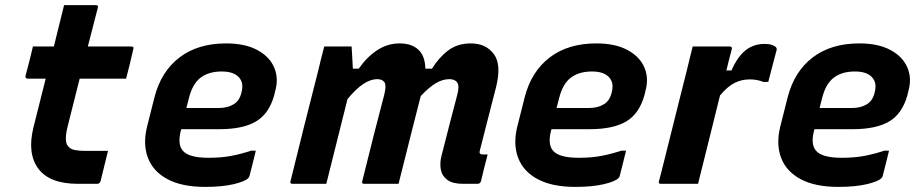

<svg xmlns="http://www.w3.org/2000/svg" viewBox="-20 -720 3620 752"><path d="M403 -129Q395 -98 388.5 -70Q382 -42 374 -11Q371 0 360 0H286Q174 0 130 -59.5Q86 -119 111 -221Q123 -269 135 -316.5Q147 -364 159 -412H89Q78 -412 80 -423Q88 -454 95 -480.5Q102 -507 109 -538H191Q199 -571 208 -607Q214 -630 219.5 -653.5Q225 -677 231 -700H355Q367 -700 363 -689Q343 -612 324 -538H494Q506 -538 502 -527Q495 -496 488.5 -469.5Q482 -443 474 -412H292Q280 -364 268 -316.5Q256 -269 244 -221Q231 -166 246 -148Q255 -136 272.5 -132.5Q290 -129 315 -129Z M866 -550Q939 -550 987 -524.5Q1035 -499 1053.5 -456.5Q1072 -414 1058 -364L1054 -347Q1034 -275 983 -244.5Q932 -214 839 -214H690L688 -207Q675 -156 695 -131Q718 -102 797 -102Q847 -102 886 -109.5Q925 -117 964 -130H982Q976 -106 970 -81Q964 -56 957 -30Q956 -26 952 -22Q939 -9 894.5 1.5Q850 12 783 12Q693 12 636.5 -18Q580 -48 559.5 -101.5Q539 -155 556 -224L585 -339Q611 -440 683 -495Q755 -550 866 -550ZM848 -440Q798 -440 766 -416Q734 -392 720 -336L710 -297H837Q871 -297 895 -311.5Q919 -326 926 -359Q936 -397 914 -419Q904 -429 888 -434.5Q872 -440 848 -440Z M1250 -538H1357Q1357 -538 1358 -523.5Q1359 -509 1360 -489Q1361 -469 1362 -451H1385Q1417 -497 1457.5 -523.5Q1498 -550 1545 -550Q1592 -550 1618.5 -525.5Q1645 -501 1646 -451H1672Q1699 -495 1735.5 -522.5Q1772 -550 1824 -550Q1883 -550 1914 -508.5Q1945 -467 1923 -379Q1917 -355 1906.5 -315Q1896 -275 1884 -227Q1872 -179 1859 -129Q1857 -121 1860 -119Q1863 -115 1870 -115H1890Q1883 -89 1876.5 -63Q1870 -37 1864 -11Q1861 0 1850 0H1793Q1753 0 1732 -15.5Q1711 -31 1706.5 -56Q1702 -81 1709 -109Q1726 -175 1742 -238Q1758 -301 1771 -349Q1780 -383 1771 -396.5Q1762 -410 1740 -410Q1714 -410 1687.5 -394.5Q1661 -379 1628 -344Q1616 -298 1594 -211Q1572 -124 1541 0H1407Q1395 0 1399 -11Q1422 -104 1444.5 -193Q1467 -282 1485 -349Q1494 -385 1486 -397.5Q1478 -410 1457 -410Q1432 -410 1403.5 -391.5Q1375 -373 1341 -332Q1321 -252 1300 -168Q1279 -84 1258 0H1126Q1114 0 1118 -11Q1144 -118 1171 -225Q1198 -332 1225 -438Q1231 -464 1237.5 -489.5Q1244 -515 1250 -538Z M2316 -550Q2389 -550 2437 -524.5Q2485 -499 2503.5 -456.5Q2522 -414 2508 -364L2504 -347Q2484 -275 2433 -244.5Q2382 -214 2289 -214H2140L2138 -207Q2125 -156 2145 -131Q2168 -102 2247 -102Q2297 -102 2336 -109.5Q2375 -117 2414 -130H2432Q2426 -106 2420 -81Q2414 -56 2407 -30Q2406 -26 2402 -22Q2389 -9 2344.5 1.5Q2300 12 2233 12Q2143 12 2086.5 -18Q2030 -48 2009.5 -101.5Q1989 -155 2006 -224L2035 -339Q2061 -440 2133 -495Q2205 -550 2316 -550ZM2298 -440Q2248 -440 2216 -416Q2184 -392 2170 -336L2160 -297H2287Q2321 -297 2345 -311.5Q2369 -326 2376 -359Q2386 -397 2364 -419Q2354 -429 2338 -434.5Q2322 -440 2298 -440Z M2714 0H2569Q2557 0 2561 -11Q2563 -17 2571 -49Q2579 -81 2591 -129Q2603 -177 2617 -233Q2631 -289 2644.5 -343Q2658 -397 2669 -440Q2676 -468 2682 -493.5Q2688 -519 2693 -538H2838Q2849 -538 2846 -527Q2841 -507 2835.5 -486.5Q2830 -466 2825 -444H2845Q2868 -497 2899.5 -522.5Q2931 -548 2975 -548Q2992 -548 3003.5 -544Q3015 -540 3019 -535Q3023 -531 3022 -525Q3013 -491 3005.5 -462.5Q2998 -434 2989 -399H2970Q2958 -404 2945 -406.5Q2932 -409 2916 -409Q2885 -409 2857.5 -395.5Q2830 -382 2800 -346Q2779 -261 2757 -172.5Q2735 -84 2714 0Z M3346 -550Q3419 -550 3467 -524.5Q3515 -499 3533.5 -456.5Q3552 -414 3538 -364L3534 -347Q3514 -275 3463 -244.5Q3412 -214 3319 -214H3170L3168 -207Q3155 -156 3175 -131Q3198 -102 3277 -102Q3327 -102 3366 -109.5Q3405 -117 3444 -130H3462Q3456 -106 3450 -81Q3444 -56 3437 -30Q3436 -26 3432 -22Q3419 -9 3374.5 1.5Q3330 12 3263 12Q3173 12 3116.5 -18Q3060 -48 3039.5 -101.5Q3019 -155 3036 -224L3065 -339Q3091 -440 3163 -495Q3235 -550 3346 -550ZM3328 -440Q3278 -440 3246 -416Q3214 -392 3200 -336L3190 -297H3317Q3351 -297 3375 -311.5Q3399 -326 3406 -359Q3416 -397 3394 -419Q3384 -429 3368 -434.5Q3352 -440 3328 -440Z"/></svg>

Font: Recursive Sn Lnr St
Style: Bold Italic
Weight: 700
Italic angle: -15°
Version: Version 1.079;hotconv 1.0.112;makeotfexe 2.5.65598; ttfautoh